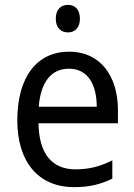

<svg xmlns="http://www.w3.org/2000/svg" viewBox="-20 -758 550 788"><path d="M259 -738C230 -738 209 -720 209 -681C209 -644 230 -625 259 -625C287 -625 308 -644 308 -681C308 -719 288 -738 259 -738ZM264 -546C132 -546 51 -443 51 -264C51 -94 137 10 284 10C347 10 392 -1 441 -25V-100C391 -75 347 -63 290 -63C193 -63 140 -127 138 -252H464V-306C464 -447 391 -546 264 -546ZM263 -476C342 -476 377 -409 377 -320H139C147 -421 190 -476 263 -476Z"/></svg>

Font: Noto Sans Bengali UI SemiCondensed
Style: Regular
Weight: 400
Width: 4
Designer: Jelle Bosma - Monotype Design Team
Foundry: Monotype Imaging Inc.
Version: Version 2.003